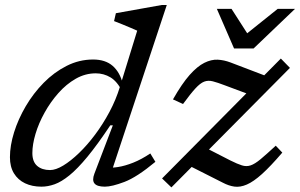

<svg xmlns="http://www.w3.org/2000/svg" viewBox="-20 -760 1237 792"><path d="M483.5 -384Q463.5 -424 435.8 -440.8Q408 -457.5 375 -457.5Q331.5 -457.5 292.5 -435.2Q253.5 -413 220.8 -376Q188 -339 163.8 -295.2Q139.5 -251.5 126.5 -207.8Q113.5 -164 113.5 -128.5Q113.5 -93 133.2 -75.8Q153 -58.5 186.5 -58.5Q210 -58.5 241 -77.2Q272 -96 306 -128.8Q340 -161.5 372.5 -205Q405 -248.5 431.8 -298.8Q458.5 -349 474.5 -401.5L546 -633.5Q537 -637.5 520 -644.8Q503 -652 484 -659.8Q465 -667.5 450.5 -673L458 -705.5L648 -739.5H668L435.5 -38L414.5 -69Q437.5 -66.5 466.5 -71Q495.5 -75.5 529.5 -89Q563.5 -102.5 600 -127L621 -92.5Q544.5 -29 493 -9.5Q441.5 10 412.5 10Q380.5 10 369.8 -3.2Q359 -16.5 369.5 -44L445.5 -243H435Q382 -163.5 340.8 -113.5Q299.5 -63.5 266.5 -36.8Q233.5 -10 205.5 0Q177.5 10 151 10Q112.5 10 83.2 -4Q54 -18 37.5 -45Q21 -72 21 -111.5Q21 -159.5 38 -214Q55 -268.5 86.2 -321.8Q117.5 -375 160.2 -418.5Q203 -462 254.8 -488.2Q306.5 -514.5 364 -514.5Q414.5 -514.5 444.5 -488.5Q474.5 -462.5 486.5 -414.5ZM648.5 -24 1138.5 -518.5 1176 -480 687 13ZM735 -331 693.5 -350Q730.5 -415 762.2 -450.8Q794 -486.5 822.8 -500.8Q851.5 -515 877.8 -513.8Q904 -512.5 930.5 -502.5L1097 -439L1032 -361.5L907.5 -408Q877.5 -419.5 858 -424.5Q838.5 -429.5 822.2 -423.2Q806 -417 786 -395.2Q766 -373.5 735 -331ZM899 -6.5 759.5 -77 832 -148.5 930.5 -98Q959.5 -83.5 978 -77.8Q996.5 -72 1013.8 -77.8Q1031 -83.5 1054.8 -103.2Q1078.5 -123 1117.5 -159L1144.5 -130.5Q1096 -74 1060.8 -42.2Q1025.5 -10.5 998.2 1.2Q971 13 947.2 9.8Q923.5 6.5 899 -6.5ZM1197 -723.5 1026 -560H945.5L874.5 -723.5H935L1007.5 -610.5H984.5L1125.5 -723.5Z"/></svg>

Font: Newsreader 7pt
Style: Italic
Weight: 400
Italic angle: -17°
Designer: Hugues Gentile
Foundry: Production Type
Version: Version 1.003